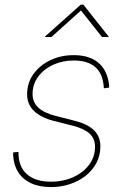

<svg xmlns="http://www.w3.org/2000/svg" viewBox="-20 -775 518 806"><path d="M194.3 10.3Q145 10.3 110.4 -5.9Q75.7 -22 56.6 -51.8Q37.6 -81.5 35.2 -122.6Q34.7 -127.4 35.2 -128.7Q35.6 -129.9 35.2 -135.3L57.6 -137.2Q56.6 -76.2 92.5 -44.2Q128.4 -12.2 194.8 -12.2Q244.6 -12.2 286.6 -31Q328.6 -49.8 353.8 -83Q378.9 -116.2 378.9 -159.2Q378.9 -193.4 356 -214.1Q333 -234.9 288.1 -246.6L205.1 -267.6Q150.9 -281.7 122.3 -309.6Q93.8 -337.4 93.8 -378.9Q93.8 -427.2 120.6 -464.4Q147.5 -501.5 191.7 -522.5Q235.8 -543.5 289.6 -543.5Q356 -543.5 393.8 -511Q431.6 -478.5 438 -417Q438.5 -413.6 438.2 -412.4Q438 -411.1 438 -407.2L416 -404.3Q413.1 -462.9 381.6 -491.9Q350.1 -521 289.6 -521Q241.7 -521 202.4 -502.7Q163.1 -484.4 139.9 -452.6Q116.7 -420.9 116.7 -379.9Q116.7 -346.2 140.4 -323.7Q164.1 -301.3 211.4 -289.1L294.9 -267.6Q346.7 -254.9 374 -228.5Q401.4 -202.1 401.4 -160.6Q401.4 -122.6 384.8 -91.1Q368.2 -59.6 339.4 -36.9Q310.5 -14.2 273.2 -2Q235.8 10.3 194.3 10.3ZM195.8 -619.6H168.5L168.9 -621.6L318.8 -755.4H330.1L436 -621.6L435.5 -619.6H408.2L319.8 -731Z"/></svg>

Font: Inter 20pt Thin
Style: Italic
Weight: 250
Italic angle: -9.3988°
Version: Version 4.001;git-66647c0bb